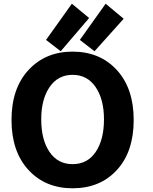

<svg xmlns="http://www.w3.org/2000/svg" viewBox="-20 -992 823 1034"><path d="M700 -346Q700 -175 609.5 -76.5Q519 22 371 22Q224 22 133 -77Q42 -176 42 -346Q42 -516 133.5 -615Q225 -714 371 -714Q518 -714 609 -615Q700 -516 700 -346ZM540 -349Q540 -457 495 -523Q450 -589 371 -589Q292 -589 247 -523Q202 -457 202 -349Q202 -240 246.5 -174Q291 -108 371 -108Q451 -108 495.5 -174Q540 -240 540 -349ZM367 -972 460 -895 307 -716 228 -777ZM549 -972 646 -891 489 -716 410 -777Z"/></svg>

Font: Repo
Style: Bold
Weight: 700
Designer: Stefan Peev
Foundry: Context Ltd
Version: Version 001.000